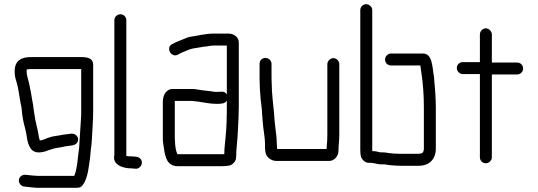

<svg xmlns="http://www.w3.org/2000/svg" viewBox="-20 -758 2562 915"><path d="M365 -486H127C80 -486 50 -468 50 -419C50 -397 52 -389 58 -370C64 -351 69 -324 72 -303L78 -267C81 -256 83 -244 84 -232C86 -203 92 -173 99 -149L104 -127C105 -120 106 -115 107 -111L109 -97C112 -81 116 -67 124 -54C139 -27 170 -28 200 -38C213 -44 221 -44 233 -49C245 -53 261 -54 275 -57L289 -60C312 -65 334 -62 346 -76C363 -97 344 -124 319 -121C307 -119 292 -118 280 -116L265 -113L251 -111C240 -109 224 -107 215 -103C202 -100 186 -89 170 -89C168 -93 166 -102 165 -106L163 -120C162 -125 161 -132 159 -140L154 -161C153 -169 151 -176 149 -183C146 -198 143 -222 140 -239C139 -252 137 -265 134 -278L128 -314C126 -326 123 -337 121 -349C117 -375 107 -394 107 -419C107 -422 107 -424 108 -427C110 -428 112 -428 115 -428C120 -429 124 -429 127 -429H367V-230C367 -219 367 -207 366 -194C363 -151 360 -94 357 -52C350 -7 349 44 334 80H157C148 80 120 77 113 76L103 75C87 73 72 84 70 98C68 115 80 129 95 131L105 132C115 133 145 137 157 137H346C349 137 351 136 354 136C366 136 374 126 378 118C380 114 381 114 383 110C399 78 403 39 409 -4L413 -46C415 -60 417 -77 418 -96C420 -143 424 -183 424 -230V-449C424 -481 397 -486 365 -486Z M525 -661V-24C525 -21 525 -17 524 -14C519 25 557 40 593 44C600 44 607 44 614 45L625 46C641 48 654 34 656 20C658 3 645 -9 630 -11L619 -12C611 -13 603 -13 596 -13C591 -13 587 -14 582 -15V-661C582 -677 570 -690 554 -690C538 -690 525 -677 525 -661Z M1061 -278V-253C1061 -204 1060 -148 1055 -104C1053 -79 1049 -53 1049 -27V-24C1045 -23 1041 -23 1037 -23H827C826 -23 826 -23 825 -24C818 -38 814 -66 814 -84C814 -89 813 -95 813 -101V-277H888C893 -277 899 -277 904 -276L923 -274C952 -270 981 -263 1012 -263C1035 -263 1051 -264 1061 -278ZM1012 -320C1007 -320 1003 -320 998 -321C978 -325 951 -326 930 -330L911 -333C903 -334 895 -334 888 -334H802C774 -334 756 -306 756 -274V-101C756 -94 756 -87 757 -80C765 -27 767 34 827 34H1037C1052 34 1059 33 1073 31C1089 27 1105 11 1105 -8C1106 -15 1106 -21 1106 -27C1106 -32 1106 -38 1107 -45L1109 -71C1112 -95 1112 -110 1114 -140C1116 -173 1118 -217 1118 -252V-556C1118 -581 1095 -598 1068 -598H998C977 -598 959 -595 940 -592C921 -589 906 -585 887 -583C872 -580 857 -572 843 -567C826 -561 814 -555 799 -547C776 -534 786 -501 808 -495C825 -491 834 -503 846 -507C863 -514 881 -523 900 -527L948 -535L966 -537C977 -539 987 -541 998 -541H1061V-308C1049 -327 1035 -320 1012 -320Z M1217 -454V-386C1217 -354 1219 -319 1222 -287C1224 -268 1229 -234 1229 -215C1231 -196 1232 -174 1234 -156C1237 -127 1243 -99 1243 -72V-56C1243 -47 1244 -40 1245 -34C1247 -11 1271 9 1297 9H1549C1573 9 1593 -14 1593 -39C1593 -63 1597 -89 1597 -117V-452C1597 -467 1584 -481 1569 -481C1554 -481 1540 -467 1540 -452V-117C1540 -98 1539 -76 1537 -60C1537 -55 1537 -51 1536 -48H1301C1300 -50 1300 -53 1300 -56C1300 -63 1299 -70 1299 -76C1299 -106 1294 -130 1291 -160L1288 -190C1287 -200 1287 -210 1286 -219C1282 -263 1275 -312 1275 -358C1275 -367 1274 -377 1274 -386V-454C1274 -469 1260 -482 1245 -482C1229 -482 1217 -470 1217 -454Z M1815 -474C1815 -458 1828 -446 1843 -446H1983C1984 -444 1984 -442 1984 -441C1985 -430 1987 -421 1988 -412C1996 -359 2000 -305 2000 -246V-50C2000 -41 1998 -36 1994 -30C1991 -27 1979 -25 1975 -25H1890C1873 -25 1851 -26 1837 -28C1823 -30 1815 -32 1800 -32H1792C1782 -35 1767 -38 1754 -38V-710C1754 -725 1740 -738 1725 -738C1709 -738 1697 -725 1697 -710V-46C1697 -31 1698 -19 1700 -12C1704 1 1719 18 1736 18H1748C1753 19 1758 19 1764 20C1777 22 1789 27 1803 25H1810C1832 29 1862 32 1890 32H1975C2026 32 2057 1 2057 -50V-245C2057 -298 2052 -344 2048 -394C2040 -435 2042 -503 1996 -503H1843C1828 -503 1815 -489 1815 -474Z M2267 -594V-462H2185C2170 -462 2157 -450 2157 -434C2157 -419 2170 -405 2185 -405H2267V-8C2267 7 2279 20 2295 20C2310 20 2324 7 2324 -8V-403H2444C2460 -403 2473 -416 2473 -432C2473 -448 2460 -460 2444 -460H2324V-594C2324 -609 2310 -623 2295 -623C2280 -623 2267 -609 2267 -594Z"/></svg>

Font: Electronic
Style: Regular
Weight: 400
Version: Version 1.011